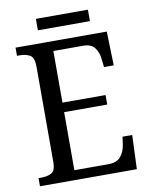

<svg xmlns="http://www.w3.org/2000/svg" viewBox="-92 -907 761 974"><g transform="rotate(-10 289.0 -420.0)"><path d="M34 0V-42H49Q80 -42 101 -53.5Q122 -65 122 -108V-601Q122 -648 100.5 -660Q79 -672 49 -672H34V-714H504L509 -539H459L454 -582Q451 -615 433 -639.5Q415 -664 373 -664H220V-398H442V-349H220V-50H395Q439 -50 459 -74.5Q479 -99 484 -132L490 -175H540L533 0ZM161 -781V-840H429V-781Z"/></g></svg>

Font: Noto Serif Lao SemCond
Style: Regular
Weight: 400
Width: 4
Designer: Monotype Design Team
Foundry: Monotype Imaging Inc.
Version: Version 2.004; ttfautohint (v1.8.4.7-5d5b)